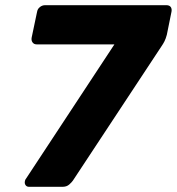

<svg xmlns="http://www.w3.org/2000/svg" viewBox="-20 -720 682 740"><path d="M92 0Q83 0 78.5 -6.5Q74 -13 76 -22Q77 -28 80 -31L421 -549H121Q111 -549 105.5 -556.5Q100 -564 102 -575L123 -675Q125 -686 134 -693Q143 -700 154 -700H621Q633 -700 638 -693Q643 -686 641 -675L623 -586Q619 -571 614 -561Q609 -551 602 -541L261 -24Q257 -18 247 -9Q237 0 221 0Z"/></svg>

Font: Rubik Light
Style: Bold Italic
Weight: 700
Italic angle: -12°
Version: Version 2.104